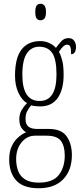

<svg xmlns="http://www.w3.org/2000/svg" viewBox="-20 -762 439 1023"><path d="M186 241Q104 241 66.5 199.5Q29 158 29 88Q29 45 43 16Q57 -13 78 -31Q99 -49 119 -57Q105 -65 94 -81.5Q83 -98 83 -127Q83 -155 95.5 -176Q108 -197 124 -212Q96 -229 78 -268Q60 -307 60 -358Q60 -454 95 -498.5Q130 -543 194 -543Q221 -543 243 -532.5Q265 -522 278 -507Q291 -525 306.5 -542Q322 -559 345 -559Q365 -559 375 -545Q385 -531 385 -513Q385 -495 378.5 -484Q372 -473 359 -473Q359 -499 355 -511.5Q351 -524 337 -524Q328 -524 318 -515.5Q308 -507 294 -486Q305 -466 312 -438Q319 -410 319 -363Q319 -285 287.5 -240Q256 -195 194 -195Q183 -195 169 -196.5Q155 -198 146 -201Q135 -188 125.5 -171Q116 -154 116 -128Q116 -99 132 -87Q148 -75 177 -75H240Q308 -75 335.5 -35Q363 5 363 64Q363 145 317 193Q271 241 186 241ZM191 -224Q281 -224 281 -365Q281 -447 258 -480Q235 -513 189 -513Q147 -513 123 -477.5Q99 -442 99 -364Q99 -224 191 -224ZM187 211Q262 211 293.5 170Q325 129 325 67Q325 16 304.5 -11.5Q284 -39 228 -39H166Q124 -39 95 -3.5Q66 32 66 86Q66 121 77 149.5Q88 178 114.5 194.5Q141 211 187 211ZM196 -654Q183 -654 175.5 -663Q168 -672 168 -698Q168 -723 175.5 -732.5Q183 -742 196 -742Q208 -742 216.5 -732.5Q225 -723 225 -698Q225 -672 216.5 -663Q208 -654 196 -654Z"/></svg>

Font: Noto Serif Hebrew ExtraCondensed ExtraLight
Style: Regular
Weight: 200
Width: 2
Designer: Monotype Design Team
Foundry: Monotype Imaging Inc.
Version: Version 2.004; ttfautohint (v1.8.4.7-5d5b)